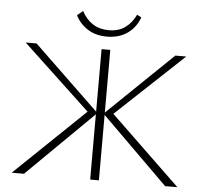

<svg xmlns="http://www.w3.org/2000/svg" viewBox="-57 -906 1024 965"><g transform="rotate(5 455.0 -423.0)"><path d="M811 0 471 -336 805 -658H860L503 -323L506 -353L873 0ZM37 0 405 -353 407 -323 50 -658H105L440 -336L99 0ZM433 0V-658H477V0ZM454 -723Q397 -723 356.5 -749Q316 -775 295 -817L324 -841Q346 -799 380 -777.5Q414 -756 460 -756Q510 -756 543 -780Q576 -804 596 -846L618 -834Q599 -782 556.5 -752.5Q514 -723 454 -723Z"/></g></svg>

Font: Ysabeau ExtraLight
Style: Regular
Weight: 250
Designer: Christian Thalmann (Catharsis Fonts)
Version: Version 2.002